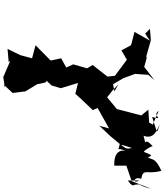

<svg xmlns="http://www.w3.org/2000/svg" viewBox="66 -1008 1034 1207"><g transform="rotate(90 583.5 -405.0)"><path d="M751 -825 670 -820 706 -776 666 -622 592 -561 548 -596 512 -631 555 -607 510 -598 472 -663 445 -737 451 -820 485 -859 401 -794 344 -810 335 -807 233 -836 162 -830 192 -800 236 -830 181 -733 259 -713 266 -709 297 -651 356 -685 457 -610 462 -563 389 -470 410 -435 385 -348 405 -304 347 -272 361 -206 265 -111 347 -89 327 -15 288 65 370 58 363 48 465 92 533 82 513 89 565 33 555 -47 510 -121 499 -173 489 -181 518 -212 535 -270 502 -378 570 -361 596 -390 673 -471 659 -501 788 -573 771 -512 837 -582 895 -652 891 -654 911 -718C919 -677 914 -682 886 -640C940 -632 902 -615 929 -677C919 -626 958 -603 1022 -606V-682L1119 -715L1167 -837C1146 -747 1135 -787 1142 -734C1163 -713 1090 -678 1115 -691V-763C1141 -721 1086 -725 1105 -775C1034 -789 1081 -809 1054 -902C967 -862 989 -845 969 -817C955 -872 942 -794 932 -789C955 -779 920 -791 897 -850C914 -852 853 -818 876 -800C847 -792 773 -786 799 -732C795 -765 830 -765 830 -781C868 -858 785 -879 761 -892C832 -870 820 -880 716 -844C737 -928 707 -839 678 -885L764 -848Z"/></g></svg>

Font: Hussar Lance
Style: ExBdObl
Weight: 700
Foundry: Cannot Into Space Fonts, PlusOne Fonts
Version: Version 2.270